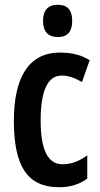

<svg xmlns="http://www.w3.org/2000/svg" viewBox="-20 -839 418 803"><path d="M222 -819C180 -819 160 -796 160 -751C160 -707 182 -684 222 -684C262 -684 282 -707 282 -751C282 -795 264 -819 222 -819ZM227 -56C270 -56 310 -66 345 -92V-189C309 -164 279 -152 241 -152C180 -152 150 -213 150 -335C150 -458 179 -523 238 -523C266 -523 291 -514 323 -496L355 -587C323 -607 287 -619 230 -619C94 -619 38 -505 38 -334C38 -146 93 -56 227 -56Z"/></svg>

Font: Noto Sans Malayalam UI ExtraCondensed SemiBold
Style: Regular
Weight: 600
Width: 2
Designer: Jelle Bosma - Monotype Design Team
Foundry: Monotype Imaging Inc.
Version: Version 2.104